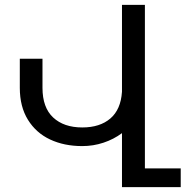

<svg xmlns="http://www.w3.org/2000/svg" viewBox="-20 -770 783 790"><path d="M723.6 -77.1V0H481.9V-222.2Q447.8 -196.8 405.8 -182.9Q363.8 -168.9 318.4 -168.9Q244.1 -168.9 186.3 -196Q128.4 -223.1 95 -277.1Q61.5 -331.1 61.5 -408.7V-528.3H154.8V-408.7Q154.8 -327.6 198.7 -286.6Q242.7 -245.6 318.4 -245.6Q391.1 -245.6 434.1 -282.5Q477.1 -319.3 481.9 -392.6V-750H576.2V-77.1Z"/></svg>

Font: Mardoto
Style: Regular
Weight: 400
Designer: Christian Robertson, Vahan Hovhannisyan
Foundry: Google
Version: Version 1.000